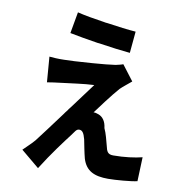

<svg xmlns="http://www.w3.org/2000/svg" viewBox="-93 -898 986 1044"><g transform="rotate(10 400.0 -376.0)"><path d="M580 -763C539 -766 481 -773 422 -782L411 -783L400 -785C346 -793 293 -802 253 -812L232 -694C275 -685 330 -676 386 -667L397 -666C461 -656 525 -648 569 -644L580 -763ZM330 -145C349 -169 354 -185 371 -185C387 -185 397 -173 406 -138C411 -113 420 -65 428 -35C448 30 495 51 571 51C612 51 698 44 731 36L736 -97C696 -87 638 -79 577 -79C546 -79 540 -94 533 -125C526 -151 517 -190 504 -217C500 -254 483 -276 460 -285C451 -289 438 -292 431 -291C450 -317 513 -402 548 -441C563 -456 588 -475 609 -493L545 -577C536 -573 513 -568 504 -566C475 -562 430 -557 384 -554L371 -553C307 -548 244 -545 223 -545C193 -544 160 -546 142 -548L153 -408C170 -411 204 -416 232 -419C278 -424 353 -436 409 -438C382 -402 344 -351 305 -298L294 -284L291 -279L284 -270L280 -265L273 -255C219 -182 168 -114 147 -87C125 -61 99 -39 85 -24L186 60C241 -28 303 -110 330 -145Z"/></g></svg>

Font: Glow Sans TC Compressed
Style: Bold
Weight: 700
Width: 2
Designer: Ryoko NISHIZUKA (kana, bopomofo & ideographs); Paul D. Hunt (Latin, Greek & Cyrillic); Sandoll Communications, Soo-young
Version: Version 0.93